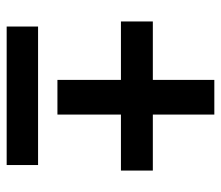

<svg xmlns="http://www.w3.org/2000/svg" viewBox="-64 -600 663 576"><g transform="rotate(90 268.0 -312.5)"><path d="M492.2 -439V-343.3H324.2V-152.8H220.2V-343.3H44.9V-439H220.2V-623.5H324.2V-439ZM475.6 -94.7V-0.5H60.1V-94.7Z"/></g></svg>

Font: Vazirmatn RD UI Medium
Style: Regular
Weight: 500
Designer: Saber Rastikerdar
Foundry: Saber Rastikerdar
Version: Version 33.003